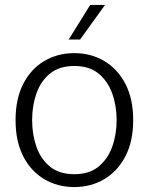

<svg xmlns="http://www.w3.org/2000/svg" viewBox="-20 -746 600 777"><path d="M281 11Q213 11 159 -21Q105 -53 74 -113.5Q43 -174 43 -260Q43 -346 74 -406.5Q105 -467 159 -499Q213 -531 281 -531Q348 -531 402 -499Q456 -467 487.5 -406.5Q519 -346 519 -260Q519 -174 487.5 -113.5Q456 -53 402 -21Q348 11 281 11ZM281 -41Q341 -41 378.5 -71.5Q416 -102 434 -152Q452 -202 452 -260Q452 -318 434 -368Q416 -418 378.5 -448.5Q341 -479 281 -479Q220 -479 182.5 -448.5Q145 -418 127.5 -368Q110 -318 110 -260Q110 -202 127.5 -152Q145 -102 182.5 -71.5Q220 -41 281 -41ZM258 -586 345 -726H405L304 -586Z"/></svg>

Font: Murecho Light
Style: Regular
Weight: 300
Designer: Neil Summerour
Foundry: Positype
Version: Version 1.010; ttfautohint (v1.8.3)